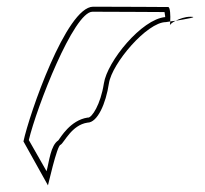

<svg xmlns="http://www.w3.org/2000/svg" viewBox="-20 -567 612 573"><path d="M50 -145 123 -14C122 -6 150 -135 161 -135C172 -142 194 -194 241 -201C271 -201 296 -258 305 -318C314 -378 419 -501 475 -501C475 -501 480 -502 488 -503C489 -520 488 -546 482 -546C482 -546 340 -547 258 -547C178 -547 67 -225 50 -145ZM66 -149C89 -246 200 -532 256 -532C327 -532 442 -531 471 -531C471 -527 473 -522 473 -516C403 -510 300 -384 290 -318C280 -254 254 -216 243 -216H241C190 -208 161 -157 154 -148C131 -133 127 -86 119 -56ZM488 -503C488 -498 487 -494 487 -491C487 -494 494 -500 504 -505C498 -504 493 -504 488 -503ZM504 -505C535 -510 575 -517 548 -517C532 -517 516 -511 504 -505Z"/></svg>

Font: Ampere
Style: OuLnIta
Weight: 400
Version: Version 1